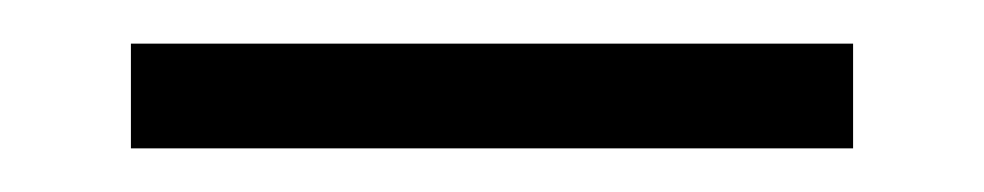

<svg xmlns="http://www.w3.org/2000/svg" viewBox="-20 -842 451 88"><path d="M40 -774V-822H371V-774Z"/></svg>

Font: Mona Sans ExtraLight Light
Style: Regular
Weight: 300
Version: Version 2.000